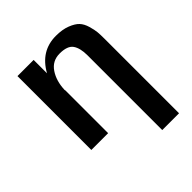

<svg xmlns="http://www.w3.org/2000/svg" viewBox="-182 -595 873 873"><g transform="rotate(-45 254.5 -158.5)"><path d="M66 0V-475H170V-389Q221 -481 319 -481Q360 -481 389.5 -469.5Q419 -458 433.5 -442.5Q448 -427 455.5 -401Q463 -375 464.5 -358Q466 -341 466 -314V164H358V-317Q358 -363 341 -387.5Q324 -412 274 -412Q227 -412 201 -373.5Q175 -335 173 -279Q173 -277 174 -275V0Z"/></g></svg>

Font: Coval
Style: Medium
Weight: 500
Foundry: Context Ltd
Version: Version 001.000